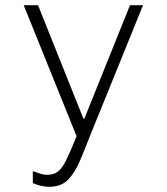

<svg xmlns="http://www.w3.org/2000/svg" viewBox="-20 -531 640 737"><path d="M169 186Q153 186 138 182.5Q123 179 106 172V126Q117 130 132 135Q147 140 160 140Q186 140 202 128Q218 116 234 84Q250 52 274 -8L71 -511H126L300 -76H304L479 -511H529L327 -13Q306 41 287 86Q268 131 241.5 158.5Q215 186 169 186Z"/></svg>

Font: Chivo Mono Thin
Style: Regular
Weight: 250
Designer: Hector Gatti
Foundry: Omnibus-Type
Version: Version 1.008